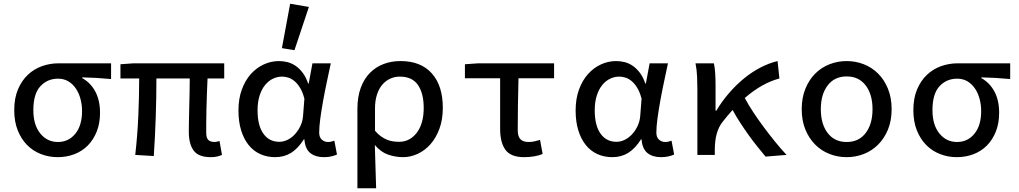

<svg xmlns="http://www.w3.org/2000/svg" viewBox="-20 -827 5440 1025"><path d="M288 12Q241 12 198.5 -4.5Q156 -21 124.5 -53Q93 -85 74.5 -131.5Q56 -178 56 -239Q56 -303 76 -350Q96 -397 129 -428Q162 -459 204.5 -474Q247 -489 293 -489H573V-405Q531 -409 496 -411Q461 -413 419 -414V-410Q464 -385 489 -338Q514 -291 514 -225Q514 -169 496.5 -125Q479 -81 449 -50.5Q419 -20 377.5 -4Q336 12 288 12ZM289 -69Q346 -69 382 -113Q418 -157 418 -234Q418 -268 409.5 -299.5Q401 -331 384.5 -355Q368 -379 344.5 -393Q321 -407 290 -407Q233 -407 195.5 -366.5Q158 -326 158 -239Q158 -160 195 -114.5Q232 -69 289 -69Z M1105 12Q1040 12 1014 -23Q988 -58 988 -123Q988 -139 988.5 -172Q989 -205 990 -244.5Q991 -284 992 -327Q993 -370 993 -408H815Q815 -309 811.5 -204Q808 -99 801 6L702 0Q714 -106 718.5 -210Q723 -314 723 -408H623V-484L693 -489H1177V-408H1088Q1086 -369 1084.5 -324.5Q1083 -280 1082 -238.5Q1081 -197 1081 -164.5Q1081 -132 1081 -117Q1081 -91 1092 -80Q1103 -69 1126 -69Q1131 -69 1137 -70.5Q1143 -72 1152 -74L1165 0Q1154 5 1139.5 8.5Q1125 12 1105 12Z M1449 12Q1405 12 1369 -4.5Q1333 -21 1307.5 -52.5Q1282 -84 1267.5 -130.5Q1253 -177 1253 -237Q1253 -300 1271 -349Q1289 -398 1319 -431.5Q1349 -465 1388 -483Q1427 -501 1469 -501Q1493 -501 1516 -495Q1539 -489 1559.5 -474.5Q1580 -460 1597 -437Q1614 -414 1625 -381H1628L1648 -489H1746Q1736 -442 1725 -390.5Q1714 -339 1705 -289Q1696 -239 1690 -195Q1684 -151 1684 -119Q1684 -94 1698 -81.5Q1712 -69 1732 -69Q1740 -69 1748.5 -71Q1757 -73 1765 -76L1779 -2Q1768 3 1750.5 7.5Q1733 12 1709 12Q1664 12 1636.5 -10Q1609 -32 1605 -83H1602Q1571 -34 1534 -11Q1497 12 1449 12ZM1471 -70Q1494 -70 1516 -81Q1538 -92 1555.5 -111.5Q1573 -131 1584.5 -156Q1596 -181 1598 -210L1605 -300Q1596 -335 1582 -358Q1568 -381 1551.5 -394.5Q1535 -408 1518 -413Q1501 -418 1486 -418Q1461 -418 1437.5 -407Q1414 -396 1395.5 -373.5Q1377 -351 1366 -317Q1355 -283 1355 -238Q1355 -157 1386 -113.5Q1417 -70 1471 -70ZM1552 -559 1485 -570 1529 -807 1629 -790Z M1888 178V-245Q1888 -310 1906 -358.5Q1924 -407 1955.5 -438.5Q1987 -470 2028.5 -485.5Q2070 -501 2118 -501Q2227 -501 2285.5 -435Q2344 -369 2344 -252Q2344 -189 2326 -140Q2308 -91 2278.5 -57.5Q2249 -24 2210.5 -6Q2172 12 2132 12Q2091 12 2052 -1.5Q2013 -15 1981 -53Q1983 10 1984.5 63.5Q1986 117 1988 178ZM2112 -70Q2139 -70 2162.5 -82Q2186 -94 2204 -117Q2222 -140 2232 -173.5Q2242 -207 2242 -251Q2242 -328 2211.5 -373Q2181 -418 2114 -418Q2087 -418 2063 -407Q2039 -396 2021 -375Q2003 -354 1992.5 -322Q1982 -290 1982 -248V-129Q1998 -110 2014.5 -98.5Q2031 -87 2047.5 -80.5Q2064 -74 2080 -72Q2096 -70 2112 -70Z M2778 12Q2707 12 2678.5 -27Q2650 -66 2650 -138V-409H2462V-484L2533 -489H2938V-409H2748Q2746 -335 2745 -265Q2744 -195 2744 -132Q2744 -98 2758.5 -83.5Q2773 -69 2802 -69Q2817 -69 2831.5 -72Q2846 -75 2863 -80L2877 -5Q2858 3 2832.5 7.5Q2807 12 2778 12Z M3249 12Q3205 12 3169 -4.5Q3133 -21 3107.5 -52.5Q3082 -84 3067.5 -130.5Q3053 -177 3053 -237Q3053 -300 3071 -349Q3089 -398 3119 -431.5Q3149 -465 3188 -483Q3227 -501 3269 -501Q3293 -501 3316 -495Q3339 -489 3359.5 -474.5Q3380 -460 3397 -437Q3414 -414 3425 -381H3428L3448 -489H3546Q3536 -442 3525 -390.5Q3514 -339 3505 -289Q3496 -239 3490 -195Q3484 -151 3484 -119Q3484 -94 3498 -81.5Q3512 -69 3532 -69Q3540 -69 3548.5 -71Q3557 -73 3565 -76L3579 -2Q3568 3 3550.5 7.5Q3533 12 3509 12Q3464 12 3436.5 -10Q3409 -32 3405 -83H3402Q3371 -34 3334 -11Q3297 12 3249 12ZM3271 -70Q3294 -70 3316 -81Q3338 -92 3355.5 -111.5Q3373 -131 3384.5 -156Q3396 -181 3398 -210L3405 -300Q3396 -335 3382 -358Q3368 -381 3351.5 -394.5Q3335 -408 3318 -413Q3301 -418 3286 -418Q3261 -418 3237.5 -407Q3214 -396 3195.5 -373.5Q3177 -351 3166 -317Q3155 -283 3155 -238Q3155 -157 3186 -113.5Q3217 -70 3271 -70Z M4067 9Q4047 -15 4024 -43.5Q4001 -72 3978 -104Q3955 -136 3932.5 -170.5Q3910 -205 3891 -240Q3877 -225 3863 -208Q3849 -191 3835 -173Q3816 -148 3806 -112Q3796 -76 3796 -26V0H3703V-350Q3703 -379 3701.5 -416.5Q3700 -454 3693 -489H3791Q3796 -468 3798 -437Q3800 -406 3800 -373V-236H3804Q3834 -286 3871.5 -329.5Q3909 -373 3951 -407.5Q3993 -442 4039 -466Q4085 -490 4131 -501L4141 -408Q4049 -384 3956 -304Q3976 -266 4003 -225.5Q4030 -185 4059.5 -145.5Q4089 -106 4119.5 -68.5Q4150 -31 4179 0Z M4500 12Q4452 12 4408.5 -5Q4365 -22 4332 -55Q4299 -88 4279.5 -135.5Q4260 -183 4260 -244Q4260 -305 4279.5 -353Q4299 -401 4332 -434Q4365 -467 4408.5 -484Q4452 -501 4500 -501Q4548 -501 4591.5 -484Q4635 -467 4668 -434Q4701 -401 4720.5 -353Q4740 -305 4740 -244Q4740 -183 4720.5 -135.5Q4701 -88 4668 -55Q4635 -22 4591.5 -5Q4548 12 4500 12ZM4500 -69Q4565 -69 4601.5 -117Q4638 -165 4638 -244Q4638 -323 4601.5 -371Q4565 -419 4500 -419Q4435 -419 4398.5 -371Q4362 -323 4362 -244Q4362 -165 4398.5 -117Q4435 -69 4500 -69Z M5088 12Q5041 12 4998.5 -4.5Q4956 -21 4924.5 -53Q4893 -85 4874.5 -131.5Q4856 -178 4856 -239Q4856 -303 4876 -350Q4896 -397 4929 -428Q4962 -459 5004.5 -474Q5047 -489 5093 -489H5373V-405Q5331 -409 5296 -411Q5261 -413 5219 -414V-410Q5264 -385 5289 -338Q5314 -291 5314 -225Q5314 -169 5296.5 -125Q5279 -81 5249 -50.5Q5219 -20 5177.5 -4Q5136 12 5088 12ZM5089 -69Q5146 -69 5182 -113Q5218 -157 5218 -234Q5218 -268 5209.5 -299.5Q5201 -331 5184.5 -355Q5168 -379 5144.5 -393Q5121 -407 5090 -407Q5033 -407 4995.5 -366.5Q4958 -326 4958 -239Q4958 -160 4995 -114.5Q5032 -69 5089 -69Z"/></svg>

Font: SauceCodePro Nerd Font Mono
Style: Regular
Weight: 500
Monospace: yes
Designer: Paul D. Hunt, Teo Tuominen
Foundry: Adobe Systems Incorporated
Version: Version 2.030;PS 1.000;hotconv 16.6.51;makeotf.lib2.5.65220;